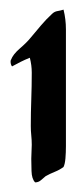

<svg xmlns="http://www.w3.org/2000/svg" viewBox="-20 -381 159 399"><path d="M112 -361Q117 -341 117 -320Q117 -299 117 -279V-124Q117 -116 117 -103.5Q117 -91 117 -77.5Q117 -64 116 -52Q115 -40 112 -34Q104 -28 94 -24Q84 -20 75 -15Q70 -11 65 -6.5Q60 -2 53 -2Q46 -9 45.5 -25.5Q45 -42 45 -51Q45 -59 45.5 -66Q46 -73 46 -80Q46 -90 45 -99.5Q44 -109 44 -119Q44 -147 45 -174.5Q46 -202 46 -230Q46 -238 45 -245.5Q44 -253 42 -261Q32 -257 23 -252.5Q14 -248 5 -243Q2 -247 2 -253Q2 -256 3 -257Q7 -268 21.5 -280.5Q36 -293 44 -303Q54 -315 65 -328Q76 -341 88 -352Q93 -357 99.5 -358Q106 -359 112 -361Z"/></svg>

Font: Hand Textur
Style: Regular
Weight: 400
Designer: F. H. Ehmcke um 1935
Foundry: Peter Wiegel
Version: Version 1.000